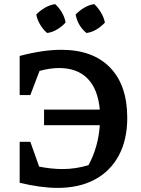

<svg xmlns="http://www.w3.org/2000/svg" viewBox="-20 -907 688 937"><path d="M260 10Q220 10 173 3.5Q126 -3 76 -15V-215H128L171 -94Q230 -82 286 -82Q349 -82 412 -101Q460 -190 467 -296H195V-372H467Q458 -472 407.5 -523.5Q357 -575 268 -575Q225 -575 173 -561L128 -443H76V-634Q190 -664 279 -664Q433 -664 517 -577.5Q601 -491 601 -332Q601 -225 560 -148.5Q519 -72 443 -31Q367 10 260 10ZM249 -887Q269 -869 282.5 -845.5Q296 -822 300 -797Q283 -778 259 -763.5Q235 -749 210 -746Q191 -762 176.5 -786Q162 -810 157 -836Q175 -855 199 -869Q223 -883 249 -887ZM440 -887Q459 -869 473 -845.5Q487 -822 492 -797Q475 -778 451 -763.5Q427 -749 402 -746Q360 -780 349 -836Q367 -855 390.5 -869Q414 -883 440 -887Z"/></svg>

Font: Piazzolla SC SemiBold
Style: Regular
Weight: 600
Designer: Juan Pablo del Peral
Foundry: Huerta Tipografica
Version: Version 1.330